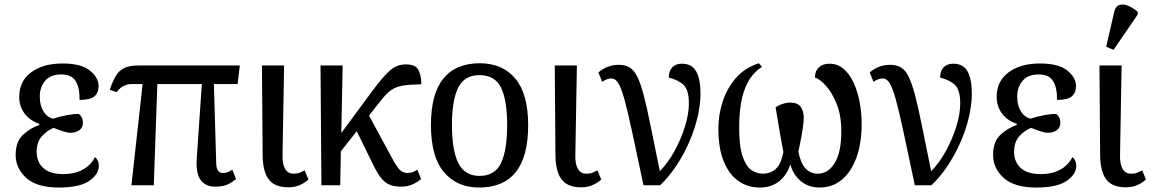

<svg xmlns="http://www.w3.org/2000/svg" viewBox="-20 -829 5153 859"><path d="M243 10Q145 10 97.5 -33Q50 -76 50 -136Q50 -195 82.5 -225.5Q115 -256 156 -270V-275Q114 -289 90 -321Q66 -353 66 -396Q66 -466 119.5 -505.5Q173 -545 260 -545Q343 -545 382 -513.5Q421 -482 421 -444Q421 -414 402.5 -398Q384 -382 336 -382Q337 -435 319 -465.5Q301 -496 254 -496Q206 -496 182 -467.5Q158 -439 158 -397Q158 -358 174 -331.5Q190 -305 217 -298Q248 -308 280.5 -314Q313 -320 333 -319Q351 -305 351 -280Q351 -258 335 -246.5Q319 -235 295 -235Q282 -235 262 -241.5Q242 -248 220 -257Q190 -245 167 -219Q144 -193 144 -150Q144 -105 173.5 -77.5Q203 -50 264 -50Q312 -50 348.5 -69Q385 -88 405 -126Q412 -121 417 -111Q422 -101 422 -87Q422 -49 379 -19.5Q336 10 243 10Z M568 0 618 -453H568Q551 -453 534 -445Q517 -437 502 -417L471 -427Q483 -463 497 -487.5Q511 -512 534.5 -524Q558 -536 599 -536H1053L1043 -453H937L947 -109Q947 -75 955.5 -65Q964 -55 978 -55Q998 -55 1019 -70L1036 -28Q1009 -6 988.5 0Q968 6 944 6Q852 6 860 -116L883 -453H684L668 0Z M1270 9Q1208 9 1181.5 -27.5Q1155 -64 1155 -138L1152 -536H1251L1244 -134Q1243 -95 1255.5 -73.5Q1268 -52 1293 -52Q1310 -52 1320 -56Q1330 -60 1343 -67L1360 -26Q1345 -12 1322.5 -1.5Q1300 9 1270 9Z M1418 0 1414 -536H1513L1507 -234L1645 -421Q1690 -482 1722 -511.5Q1754 -541 1797 -541Q1839 -541 1852 -516Q1865 -491 1865 -452Q1813 -451 1782.5 -446Q1752 -441 1731 -426.5Q1710 -412 1687 -383L1631 -312L1741 -109Q1761 -74 1774 -64.5Q1787 -55 1804 -55Q1826 -55 1847 -70L1864 -28Q1846 -13 1824.5 -3.5Q1803 6 1776 6Q1748 6 1727.5 -1Q1707 -8 1689.5 -27.5Q1672 -47 1653 -85L1576 -242L1505 -152L1502 0Z M2124 10Q2024 10 1966 -59Q1908 -128 1908 -269Q1908 -409 1963.5 -477.5Q2019 -546 2127 -546Q2228 -546 2285.5 -477.5Q2343 -409 2343 -269Q2343 -128 2287.5 -59Q2232 10 2124 10ZM2126 -42Q2194 -42 2221.5 -99.5Q2249 -157 2249 -269Q2249 -381 2221.5 -437Q2194 -493 2125 -493Q2058 -493 2030 -437Q2002 -381 2002 -269Q2002 -157 2030.5 -99.5Q2059 -42 2126 -42Z M2580 9Q2518 9 2491.5 -27.5Q2465 -64 2465 -138L2462 -536H2561L2554 -134Q2553 -95 2565.5 -73.5Q2578 -52 2603 -52Q2620 -52 2630 -56Q2640 -60 2653 -67L2670 -26Q2655 -12 2632.5 -1.5Q2610 9 2580 9Z M2859 0Q2828 -146 2808 -239.5Q2788 -333 2773.5 -385Q2759 -437 2746 -457.5Q2733 -478 2715 -478Q2696 -478 2674 -463L2657 -505Q2697 -539 2749 -539Q2778 -539 2798 -526.5Q2818 -514 2832.5 -483.5Q2847 -453 2861 -399Q2875 -345 2891.5 -262.5Q2908 -180 2932 -63Q2970 -102 2999 -155.5Q3028 -209 3045 -264.5Q3062 -320 3062 -366Q3062 -426 3039 -448.5Q3016 -471 2972 -482Q2972 -511 2987.5 -527.5Q3003 -544 3030 -544Q3076 -544 3095 -509Q3114 -474 3114 -409Q3114 -363 3101.5 -308Q3089 -253 3065 -197Q3041 -141 3007.5 -90Q2974 -39 2933 0Z M3379 10Q3326 10 3284.5 -18.5Q3243 -47 3218.5 -105.5Q3194 -164 3194 -254Q3194 -315 3213 -374Q3232 -433 3271.5 -479Q3311 -525 3375 -546L3389 -530Q3347 -502 3325 -459.5Q3303 -417 3295 -366Q3287 -315 3287 -260Q3287 -174 3302.5 -129Q3318 -84 3342 -68Q3366 -52 3393 -52Q3426 -52 3450 -72.5Q3474 -93 3485 -149Q3476 -194 3466.5 -250.5Q3457 -307 3450 -349Q3463 -358 3480.5 -364Q3498 -370 3515 -370Q3550 -370 3563 -350Q3576 -330 3576 -302Q3576 -284 3571.5 -254Q3567 -224 3561 -195Q3555 -166 3552 -151Q3570 -52 3639 -52Q3685 -52 3714.5 -100Q3744 -148 3744 -242Q3744 -313 3723 -364.5Q3702 -416 3674.5 -446Q3647 -476 3626 -482Q3626 -511 3643.5 -527.5Q3661 -544 3691 -544Q3727 -544 3754 -521Q3781 -498 3799 -459Q3817 -420 3826 -372Q3835 -324 3835 -274Q3835 -189 3812 -125Q3789 -61 3747 -25.5Q3705 10 3646 10Q3597 10 3562.5 -19Q3528 -48 3516 -94Q3501 -46 3466 -18Q3431 10 3379 10Z M4073 0Q4042 -146 4022 -239.5Q4002 -333 3987.5 -385Q3973 -437 3960 -457.5Q3947 -478 3929 -478Q3910 -478 3888 -463L3871 -505Q3911 -539 3963 -539Q3992 -539 4012 -526.5Q4032 -514 4046.5 -483.5Q4061 -453 4075 -399Q4089 -345 4105.5 -262.5Q4122 -180 4146 -63Q4184 -102 4213 -155.5Q4242 -209 4259 -264.5Q4276 -320 4276 -366Q4276 -426 4253 -448.5Q4230 -471 4186 -482Q4186 -511 4201.5 -527.5Q4217 -544 4244 -544Q4290 -544 4309 -509Q4328 -474 4328 -409Q4328 -363 4315.5 -308Q4303 -253 4279 -197Q4255 -141 4221.5 -90Q4188 -39 4147 0Z M4616 10Q4518 10 4470.5 -33Q4423 -76 4423 -136Q4423 -195 4455.5 -225.5Q4488 -256 4529 -270V-275Q4487 -289 4463 -321Q4439 -353 4439 -396Q4439 -466 4492.5 -505.5Q4546 -545 4633 -545Q4716 -545 4755 -513.5Q4794 -482 4794 -444Q4794 -414 4775.5 -398Q4757 -382 4709 -382Q4710 -435 4692 -465.5Q4674 -496 4627 -496Q4579 -496 4555 -467.5Q4531 -439 4531 -397Q4531 -358 4547 -331.5Q4563 -305 4590 -298Q4621 -308 4653.5 -314Q4686 -320 4706 -319Q4724 -305 4724 -280Q4724 -258 4708 -246.5Q4692 -235 4668 -235Q4655 -235 4635 -241.5Q4615 -248 4593 -257Q4563 -245 4540 -219Q4517 -193 4517 -150Q4517 -105 4546.5 -77.5Q4576 -50 4637 -50Q4685 -50 4721.5 -69Q4758 -88 4778 -126Q4785 -121 4790 -111Q4795 -101 4795 -87Q4795 -49 4752 -19.5Q4709 10 4616 10Z M5017 9Q4955 9 4928.5 -27.5Q4902 -64 4902 -138L4899 -536H4998L4991 -134Q4990 -95 5002.5 -73.5Q5015 -52 5040 -52Q5057 -52 5067 -56Q5077 -60 5090 -67L5107 -26Q5092 -12 5069.5 -1.5Q5047 9 5017 9ZM4962 -606 4929 -620 4965 -776Q4971 -802 4989 -807Q5007 -812 5029 -802.5Q5051 -793 5070 -776V-764Z"/></svg>

Font: Noto Serif SemiCondensed
Style: Regular
Weight: 400
Width: 4
Designer: Monotype Design Team
Foundry: Monotype Imaging Inc.
Version: Version 2.013